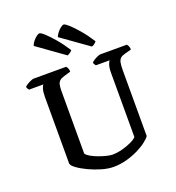

<svg xmlns="http://www.w3.org/2000/svg" viewBox="-167 -1094 1120 1225"><g transform="rotate(-20 393.5 -481.5)"><path d="M394 0Q357 0 313 -13Q269 -26 229 -45Q189 -64 162.5 -83.5Q136 -103 134 -117V-568Q134 -605 140.5 -624.5Q147 -644 152 -648H55Q52 -653 48 -657.5Q44 -662 43 -671Q49 -678 61.5 -685.5Q74 -693 87 -698.5Q100 -704 106 -704H327Q332 -699 336.5 -689.5Q341 -680 341 -666L297 -653Q275 -647 264 -637Q253 -627 249.5 -610.5Q246 -594 246 -567V-144Q255 -131 276.5 -119Q298 -107 324 -97.5Q350 -88 374.5 -82Q399 -76 414 -76Q445 -76 480 -85Q515 -94 543.5 -107.5Q572 -121 583 -134V-568Q583 -606 590.5 -625.5Q598 -645 602 -648H509Q505 -652 501.5 -657.5Q498 -663 497 -671Q503 -678 515 -685.5Q527 -693 540 -698.5Q553 -704 559 -704H739Q744 -699 748.5 -689.5Q753 -680 753 -666L708 -654Q688 -649 677.5 -639.5Q667 -630 663 -611.5Q659 -593 659 -559V-113Q650 -99 625 -79.5Q600 -60 563.5 -42Q527 -24 483.5 -12Q440 0 394 0ZM361 -769 178 -900Q183 -915 194.5 -929.5Q206 -944 219 -953.5Q232 -963 239 -963Q249 -963 273 -941Q297 -919 329.5 -881Q362 -843 394 -793Q390 -787 381 -780Q372 -773 361 -769ZM526 -769 342 -900Q347 -914 358.5 -928.5Q370 -943 383 -953Q396 -963 404 -963Q413 -963 437.5 -941Q462 -919 494.5 -881Q527 -843 559 -793Q555 -787 545 -779Q535 -771 526 -769Z"/></g></svg>

Font: Texturina 12pt Medium
Style: Regular
Weight: 500
Designer: Guillermo Torres Carreño
Foundry: Omnibus-Type
Version: Version 1.002